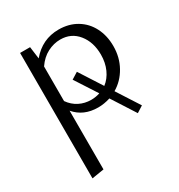

<svg xmlns="http://www.w3.org/2000/svg" viewBox="-169 -531 867 932"><g transform="rotate(-30 264.5 -65.0)"><path d="M382 -24 463 102 427 125 343 -6Q308 5 275 5Q193 5 146 -51V278L78 289V-414H134L143 -346Q204 -419 296 -419Q353 -419 396.5 -393Q440 -367 463.5 -321Q487 -275 487 -217Q487 -154 458.5 -103Q430 -52 382 -24ZM313 -52 234 -174 271 -197 352 -71Q381 -93 397.5 -129.5Q414 -166 414 -211Q414 -281 377 -327Q340 -373 279 -373Q242 -373 207 -355Q172 -337 146 -299V-105Q167 -75 197.5 -59.5Q228 -44 264 -44Q289 -44 313 -52Z"/></g></svg>

Font: Ysabeau Infant
Style: Regular
Weight: 400
Designer: Christian Thalmann (Catharsis Fonts)
Version: Version 0.003